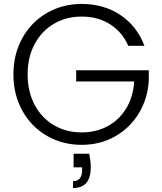

<svg xmlns="http://www.w3.org/2000/svg" viewBox="-20 -727 822 973"><path d="M630 -495Q600 -564 538.5 -603.5Q477 -643 394 -643Q316 -643 254 -607Q192 -571 156 -504.5Q120 -438 120 -350Q120 -262 156 -195Q192 -128 254 -92Q316 -56 394 -56Q467 -56 525.5 -87.5Q584 -119 619.5 -177.5Q655 -236 660 -314H366V-371H734V-320Q729 -228 684 -153.5Q639 -79 563.5 -36Q488 7 394 7Q297 7 218 -38.5Q139 -84 93.5 -165.5Q48 -247 48 -350Q48 -453 93.5 -534.5Q139 -616 218 -661.5Q297 -707 394 -707Q506 -707 590 -651Q674 -595 712 -495ZM432 52Q440 90 440 119Q440 175 417 200.5Q394 226 350 226V191Q396 191 396 135V121H353V52Z"/></svg>

Font: Fz Poppins Light
Style: Regular
Weight: 300
Designer: Ninad Kale (Devanagari), Jonny Pinhorn (Latin)
Foundry: Indian Type Foundry
Version: Vit hóa bi Vntype.Com & FontZin.Com